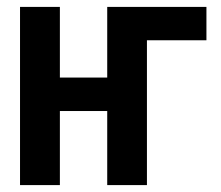

<svg xmlns="http://www.w3.org/2000/svg" viewBox="-20 -536 640 556"><path d="M38 0H153.4V-214.5H290.5V0H405.5V-419.4H577.8V-516H290.5V-311.4H153.4V-516H38Z"/></svg>

Font: Margiela Mono SemiBold
Style: Regular
Weight: 600
Designer: Mike Abbink, Paul van der Laan, Pieter van Rosmalen
Foundry: Bold Monday
Version: Version 2.003 2021